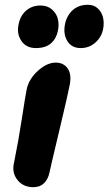

<svg xmlns="http://www.w3.org/2000/svg" viewBox="-20 -776 455 806"><path d="M318.8 -574.2Q281.2 -574.2 262.9 -603.3Q244.6 -632.3 252.9 -674.8Q260.7 -711.4 285.4 -733.6Q310.1 -755.9 349.1 -755.9Q375 -755.9 391.6 -739.7Q408.2 -723.6 412.8 -701.2Q417.5 -678.7 413.1 -655.8Q407.2 -621.6 381.1 -597.9Q355 -574.2 318.8 -574.2ZM130.9 -574.2Q89.8 -574.2 69.6 -604.5Q49.3 -634.8 58.1 -673.8Q64.9 -710 89.6 -731.4Q114.3 -752.9 149.9 -752.9Q179.7 -752.9 198.7 -735.8Q217.8 -718.8 223.1 -695.3Q228.5 -671.9 223.1 -647Q216.8 -614.3 194.1 -594.2Q171.4 -574.2 130.9 -574.2ZM120.1 9.8Q77.6 9.8 53.7 -20Q29.8 -49.8 38.1 -88.9Q58.1 -187.5 72 -279.1Q85.9 -370.6 91.8 -399.9Q100.6 -443.8 138.9 -478.5Q177.2 -513.2 213.9 -513.2Q246.6 -513.2 263.9 -488.8Q281.2 -464.4 272.9 -420.9Q266.1 -383.8 230 -232.4Q193.8 -81.1 188 -53.2Q182.1 -23.4 164.8 -6.8Q147.5 9.8 120.1 9.8Z"/></svg>

Font: Shantell Sans Normal
Style: Bold Italic
Weight: 700
Italic angle: -11.31°
Designer: Stephen Nixon, Anya Danilova, Shantell Martin
Foundry: Arrow Type
Version: Version 1.006;[559af2be0]